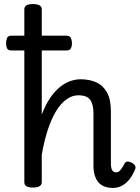

<svg xmlns="http://www.w3.org/2000/svg" viewBox="-20 -910 690 947"><path d="M537 17Q515 17 497 10.5Q479 4 467 -9Q455 -22 448 -43Q441 -64 441 -91V-351Q441 -395 425 -417.5Q409 -440 366 -440Q336 -440 308 -420Q280 -400 257 -362.5Q234 -325 216 -270.5Q198 -216 186 -147V-11Q186 2 175 8.5Q164 15 143 15Q121 15 110.5 8.5Q100 2 100 -11V-864Q100 -877 110.5 -883.5Q121 -890 143 -890Q164 -890 175 -883.5Q186 -877 186 -864V-345Q205 -395 228 -428Q251 -461 276.5 -481.5Q302 -502 328 -510.5Q354 -519 378 -519Q421 -519 454.5 -504Q488 -489 507.5 -454.5Q527 -420 527 -360V-104Q527 -89 529.5 -79.5Q532 -70 538 -65Q544 -60 553 -60Q561 -60 567 -64.5Q573 -69 580 -79Q587 -89 594 -103Q599 -112 608 -113Q617 -114 629 -108Q642 -101 646.5 -92Q651 -83 645 -72Q634 -45 618 -25Q602 -5 581.5 6Q561 17 537 17ZM37 -661Q19 -661 14.5 -672Q10 -683 10 -696Q10 -710 14.5 -722Q19 -734 37 -734H307Q325 -734 330 -722Q335 -710 335 -696Q335 -683 330 -672Q325 -661 307 -661Z"/></svg>

Font: Playwrite GB S
Style: Regular
Weight: 400
Designer: Veronika Burian, José Scaglione
Foundry: TypeTogether
Version: Version 1.000